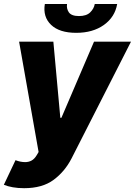

<svg xmlns="http://www.w3.org/2000/svg" viewBox="-41 -759 691 983"><path d="M-21.3 187.1 38.4 61.1Q63.9 71 87.7 71Q105.8 71 120.6 63Q135.3 55 146.7 35.9L156.6 19.2L56.8 -545.5H232.2L267.8 -155.9H273.4L440.3 -545.5H629.6L325.3 52.2Q290.8 119.3 233.3 161.9Q175.8 204.5 82.4 204.5Q51.1 204.5 24.5 199.8Q-2.1 195 -21.3 187.1ZM188.6 -738.6H302.2Q298.7 -714.8 311.4 -696Q324.9 -676.8 363.3 -676.8Q401.6 -676.8 420.8 -695.7Q440 -714.5 444.2 -738.6H558.9Q547.6 -671.9 491.1 -631.4Q434.3 -590.9 349.4 -590.9Q263.5 -590.9 220.9 -631.4Q177.6 -672.6 188.6 -738.6Z"/></svg>

Font: Inter P Extra Bold
Style: Italic
Weight: 800
Italic angle: 9.39999°
Designer: Rasmus Andersson
Foundry: rsms
Version: Version 3.018;git-588b23468